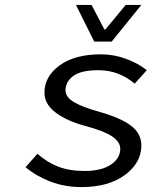

<svg xmlns="http://www.w3.org/2000/svg" viewBox="-20 -741 640 774"><path d="M359.9 -573.2 286.1 -721.2H349.1L400.9 -622.1H404.8L486.8 -721.2H549.8L430.2 -573.2ZM308.1 13.2Q241.2 13.2 183.3 -9Q125.5 -31.2 83 -66.9L130.9 -121.1Q169.4 -86.9 214.4 -69.3Q259.3 -51.8 320.8 -51.8Q389.2 -51.8 427 -77.4Q464.8 -103 464.8 -141.1Q464.8 -168.9 431.9 -191.2Q398.9 -213.4 321.8 -233.9Q249 -253.4 204.1 -287.4Q159.2 -321.3 159.2 -367.2Q159.2 -432.6 220.2 -477.3Q281.2 -522 387.2 -522Q439 -522 488 -503.9Q537.1 -485.8 571.8 -458L522.9 -403.8Q459 -458 377 -458Q306.2 -458 275.1 -434.6Q244.1 -411.1 244.1 -377Q244.1 -349.6 278.3 -329.3Q312.5 -309.1 377.9 -291Q466.3 -266.1 508.1 -234.4Q549.8 -202.6 549.8 -154.8Q549.8 -84.5 483.6 -35.6Q417.5 13.2 308.1 13.2Z"/></svg>

Font: Office Code Pro Italic
Style: Regular
Weight: 400
Italic angle: -9°
Designer: Nathan Rutzky & Paul D. Hunt
Foundry: Adobe Systems Incorporated
Version: Version 1.004;PS 001.004;hotconv 1.0.70;makeotf.lib2.5.58329